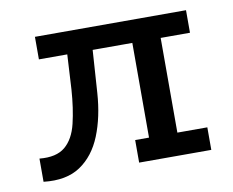

<svg xmlns="http://www.w3.org/2000/svg" viewBox="-57 -506 713 587"><g transform="rotate(-10 299.5 -212.5)"><path d="M332 0V-70H375V-364H85V-434H554V-364H463V-70H556V0ZM34 7V-65Q86 -60 113.5 -83Q141 -106 152 -152Q163 -198 167 -256L174 -381H253L243 -232Q238 -158 215 -101Q192 -44 148 -14.5Q104 15 34 7Z"/></g></svg>

Font: Podkova Medium
Style: Regular
Weight: 500
Designer: Ilya Yudin
Foundry: Cyreal (www.cyreal.org)
Version: Version 2.103